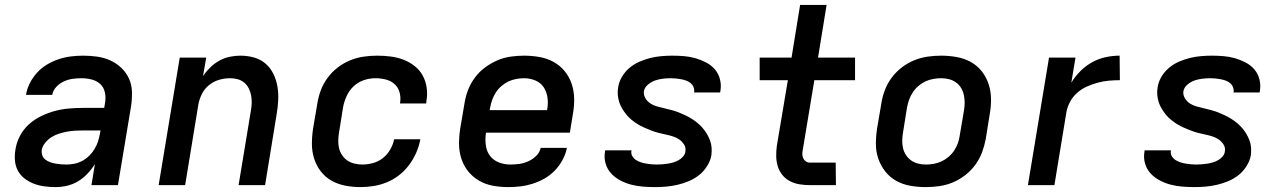

<svg xmlns="http://www.w3.org/2000/svg" viewBox="-20 -755 5240 783"><path d="M207 8Q184 8 161.5 5Q139 2 119 -5.5Q99 -13 81.5 -26Q64 -39 53.5 -58Q43 -77 41 -99.5Q39 -122 43 -145Q47 -173 61 -200Q75 -227 97.5 -247.5Q120 -268 148 -281.5Q176 -295 204 -302.5Q232 -310 261 -312.5Q290 -315 318 -315H405L409 -340Q412 -361 407 -381Q402 -401 387.5 -413.5Q373 -426 353 -431Q333 -436 312 -436Q294 -436 276 -433.5Q258 -431 240.5 -423Q223 -415 209.5 -400.5Q196 -386 193 -368H86Q90 -393 102 -416.5Q114 -440 132 -459.5Q150 -479 173 -492.5Q196 -506 220.5 -514Q245 -522 270 -525Q295 -528 319 -528Q348 -528 376.5 -524Q405 -520 430 -508.5Q455 -497 474.5 -478.5Q494 -460 505.5 -435.5Q517 -411 518 -382.5Q519 -354 515 -325L461 0H353L367 -86Q354 -65 336.5 -46.5Q319 -28 298 -15.5Q277 -3 253.5 2.5Q230 8 207 8ZM251 -84Q267 -84 284 -87.5Q301 -91 316.5 -99.5Q332 -108 344.5 -120.5Q357 -133 366 -148Q375 -163 380 -179Q385 -195 388 -212L390 -223H318Q302 -223 285.5 -222Q269 -221 253 -218Q237 -215 221 -210Q205 -205 190.5 -196Q176 -187 164.5 -173Q153 -159 150 -143Q149 -132 152.5 -121.5Q156 -111 164.5 -104.5Q173 -98 183.5 -94Q194 -90 205 -88Q216 -86 227.5 -85Q239 -84 251 -84Z M627 0 713 -520H821L808 -445Q821 -464 838 -480.5Q855 -497 875 -508Q895 -519 917 -523.5Q939 -528 960 -528Q989 -528 1016 -520.5Q1043 -513 1063 -495.5Q1083 -478 1095 -453.5Q1107 -429 1111.5 -401.5Q1116 -374 1114.5 -345.5Q1113 -317 1108 -288L1061 0H953L1003 -303Q1006 -319 1006.5 -335Q1007 -351 1004 -366.5Q1001 -382 994 -395.5Q987 -409 975.5 -418.5Q964 -428 949 -432Q934 -436 917 -436Q896 -436 873.5 -429.5Q851 -423 832.5 -408Q814 -393 803.5 -372Q793 -351 789 -329L735 0Z M1450 8Q1418 8 1387.5 2Q1357 -4 1331.5 -18.5Q1306 -33 1288 -56.5Q1270 -80 1261 -108.5Q1252 -137 1252 -168.5Q1252 -200 1257 -232L1274 -332Q1278 -359 1288 -386Q1298 -413 1315.5 -437Q1333 -461 1357 -479.5Q1381 -498 1408 -509Q1435 -520 1463 -524Q1491 -528 1518 -528Q1546 -528 1573.5 -524.5Q1601 -521 1625.5 -511.5Q1650 -502 1670.5 -486Q1691 -470 1703.5 -447.5Q1716 -425 1720 -397.5Q1724 -370 1719 -343L1718 -333H1611L1612 -338Q1615 -360 1609 -380Q1603 -400 1588 -413Q1573 -426 1552.5 -431Q1532 -436 1511 -436Q1487 -436 1463.5 -428Q1440 -420 1422 -403Q1404 -386 1393.5 -363Q1383 -340 1379 -317L1363 -217Q1360 -200 1359.5 -183.5Q1359 -167 1362.5 -151.5Q1366 -136 1375 -122.5Q1384 -109 1396.5 -100.5Q1409 -92 1425 -88Q1441 -84 1458 -84Q1479 -84 1501 -90Q1523 -96 1541 -110Q1559 -124 1571 -144.5Q1583 -165 1587 -186V-187H1694V-186Q1689 -159 1677.5 -132.5Q1666 -106 1648.5 -82.5Q1631 -59 1608 -41Q1585 -23 1558.5 -12Q1532 -1 1504.5 3.5Q1477 8 1450 8Z M2053 8Q2021 8 1990.5 2.5Q1960 -3 1934 -18Q1908 -33 1889.5 -56Q1871 -79 1861.5 -108Q1852 -137 1852 -168.5Q1852 -200 1857 -232L1874 -332Q1878 -359 1888 -386Q1898 -413 1915.5 -437Q1933 -461 1957 -479Q1981 -497 2007.5 -508.5Q2034 -520 2062 -524Q2090 -528 2117 -528Q2149 -528 2180 -522.5Q2211 -517 2237.5 -502.5Q2264 -488 2283 -464.5Q2302 -441 2311.5 -412.5Q2321 -384 2321.5 -352Q2322 -320 2316 -288L2304 -214H1962Q1958 -189 1961 -164Q1964 -139 1977.5 -120.5Q1991 -102 2013.5 -93Q2036 -84 2061 -84Q2079 -84 2097.5 -86.5Q2116 -89 2134 -97Q2152 -105 2166.5 -119Q2181 -133 2185 -152H2292Q2287 -127 2274.5 -103.5Q2262 -80 2243.5 -60.5Q2225 -41 2201.5 -27.5Q2178 -14 2153 -6Q2128 2 2103 5Q2078 8 2053 8ZM1977 -306H2211Q2216 -331 2213 -355Q2210 -379 2198 -398Q2186 -417 2164 -426.5Q2142 -436 2117 -436Q2102 -436 2085.5 -433Q2069 -430 2054 -423Q2039 -416 2025.5 -404.5Q2012 -393 2002.5 -378.5Q1993 -364 1987.5 -348.5Q1982 -333 1979 -317Z M2651 8Q2626 8 2601.5 6Q2577 4 2554 -2Q2531 -8 2510 -19Q2489 -30 2473 -47Q2457 -64 2450 -87Q2443 -110 2447 -135L2448 -142H2555V-140Q2553 -128 2558.5 -118.5Q2564 -109 2573 -103Q2582 -97 2592.5 -93.5Q2603 -90 2614 -88Q2625 -86 2636.5 -85Q2648 -84 2659 -84Q2670 -84 2681 -85Q2692 -86 2703 -87.5Q2714 -89 2725.5 -92.5Q2737 -96 2747 -101.5Q2757 -107 2765.5 -116.5Q2774 -126 2775 -137Q2778 -153 2769.5 -166Q2761 -179 2749 -187Q2737 -195 2722 -199.5Q2707 -204 2692 -207Q2677 -210 2662.5 -214Q2648 -218 2634 -223.5Q2620 -229 2606.5 -235Q2593 -241 2580 -249Q2567 -257 2555.5 -266.5Q2544 -276 2535 -287Q2526 -298 2518 -311Q2510 -324 2505.5 -338Q2501 -352 2499.5 -367.5Q2498 -383 2501 -399Q2504 -421 2516.5 -442Q2529 -463 2547.5 -478.5Q2566 -494 2588 -503.5Q2610 -513 2632 -518.5Q2654 -524 2677 -526Q2700 -528 2722 -528Q2746 -528 2770 -526Q2794 -524 2816.5 -517.5Q2839 -511 2860 -500Q2881 -489 2895.5 -472Q2910 -455 2916 -432Q2922 -409 2918 -385L2917 -378H2810L2811 -380Q2812 -391 2808 -400.5Q2804 -410 2796 -416.5Q2788 -423 2778 -426.5Q2768 -430 2757.5 -432Q2747 -434 2736 -435Q2725 -436 2715 -436Q2699 -436 2683 -434Q2667 -432 2652 -427Q2637 -422 2623 -410.5Q2609 -399 2606 -383Q2604 -368 2612 -354.5Q2620 -341 2632.5 -333Q2645 -325 2659.5 -321Q2674 -317 2689 -313.5Q2704 -310 2719 -306Q2734 -302 2748 -296.5Q2762 -291 2775.5 -284.5Q2789 -278 2801 -270.5Q2813 -263 2824.5 -253.5Q2836 -244 2845.5 -233Q2855 -222 2862.5 -209.5Q2870 -197 2875.5 -182.5Q2881 -168 2882 -152.5Q2883 -137 2881 -121Q2877 -99 2863.5 -77.5Q2850 -56 2831 -41Q2812 -26 2789.5 -16.5Q2767 -7 2743.5 -1.5Q2720 4 2697 6Q2674 8 2651 8Z M3389 0H3282Q3261 0 3240 -3.5Q3219 -7 3201 -16.5Q3183 -26 3170.5 -41.5Q3158 -57 3152 -76.5Q3146 -96 3145.5 -117Q3145 -138 3148 -160L3193 -428H3078V-520H3208L3243 -735H3351L3316 -520H3467V-428H3301L3254 -145Q3252 -136 3252 -127Q3252 -118 3255.5 -110Q3259 -102 3266 -97Q3273 -92 3282 -92H3388Z M3755 8Q3723 8 3692 2.5Q3661 -3 3635 -17.5Q3609 -32 3590.5 -55.5Q3572 -79 3562 -107.5Q3552 -136 3552 -168Q3552 -200 3557 -232L3574 -332Q3578 -359 3588 -386Q3598 -413 3615.5 -437Q3633 -461 3657 -479.5Q3681 -498 3708 -509Q3735 -520 3762.5 -524Q3790 -528 3818 -528Q3850 -528 3881 -522.5Q3912 -517 3938.5 -502.5Q3965 -488 3983.5 -464.5Q4002 -441 4011.5 -412.5Q4021 -384 4021.5 -352Q4022 -320 4016 -288L4000 -188Q3995 -161 3985 -134Q3975 -107 3957.5 -83Q3940 -59 3916 -40.5Q3892 -22 3865.5 -11Q3839 0 3811 4Q3783 8 3755 8ZM3756 -84Q3772 -84 3788.5 -87Q3805 -90 3820 -97Q3835 -104 3848.5 -115.5Q3862 -127 3871.5 -141.5Q3881 -156 3886.5 -171.5Q3892 -187 3894 -203L3911 -303Q3914 -320 3914 -336.5Q3914 -353 3910.5 -368.5Q3907 -384 3899 -397Q3891 -410 3878.5 -419Q3866 -428 3850.5 -432Q3835 -436 3818 -436Q3802 -436 3785.5 -433Q3769 -430 3754 -423Q3739 -416 3725.5 -404.5Q3712 -393 3702.5 -378.5Q3693 -364 3687.5 -348.5Q3682 -333 3679 -317L3663 -217Q3660 -200 3659.5 -183.5Q3659 -167 3662.5 -151.5Q3666 -136 3674.5 -123Q3683 -110 3695.5 -101Q3708 -92 3723.5 -88Q3739 -84 3756 -84Z M4172 0 4258 -520H4366L4349 -418Q4365 -444 4386.5 -465.5Q4408 -487 4434.5 -501.5Q4461 -516 4489.5 -522Q4518 -528 4546 -528L4547 -428Q4525 -428 4502.5 -426Q4480 -424 4457.5 -418Q4435 -412 4413.5 -402.5Q4392 -393 4374 -377.5Q4356 -362 4344.5 -341Q4333 -320 4329 -298L4280 0Z M4851 8Q4826 8 4801.5 6Q4777 4 4754 -2Q4731 -8 4710 -19Q4689 -30 4673 -47Q4657 -64 4650 -87Q4643 -110 4647 -135L4648 -142H4755V-140Q4753 -128 4758.5 -118.5Q4764 -109 4773 -103Q4782 -97 4792.5 -93.5Q4803 -90 4814 -88Q4825 -86 4836.5 -85Q4848 -84 4859 -84Q4870 -84 4881 -85Q4892 -86 4903 -87.5Q4914 -89 4925.5 -92.5Q4937 -96 4947 -101.5Q4957 -107 4965.5 -116.5Q4974 -126 4975 -137Q4978 -153 4969.5 -166Q4961 -179 4949 -187Q4937 -195 4922 -199.5Q4907 -204 4892 -207Q4877 -210 4862.5 -214Q4848 -218 4834 -223.5Q4820 -229 4806.5 -235Q4793 -241 4780 -249Q4767 -257 4755.5 -266.5Q4744 -276 4735 -287Q4726 -298 4718 -311Q4710 -324 4705.5 -338Q4701 -352 4699.5 -367.5Q4698 -383 4701 -399Q4704 -421 4716.5 -442Q4729 -463 4747.5 -478.5Q4766 -494 4788 -503.5Q4810 -513 4832 -518.5Q4854 -524 4877 -526Q4900 -528 4922 -528Q4946 -528 4970 -526Q4994 -524 5016.5 -517.5Q5039 -511 5060 -500Q5081 -489 5095.5 -472Q5110 -455 5116 -432Q5122 -409 5118 -385L5117 -378H5010L5011 -380Q5012 -391 5008 -400.5Q5004 -410 4996 -416.5Q4988 -423 4978 -426.5Q4968 -430 4957.5 -432Q4947 -434 4936 -435Q4925 -436 4915 -436Q4899 -436 4883 -434Q4867 -432 4852 -427Q4837 -422 4823 -410.5Q4809 -399 4806 -383Q4804 -368 4812 -354.5Q4820 -341 4832.5 -333Q4845 -325 4859.5 -321Q4874 -317 4889 -313.5Q4904 -310 4919 -306Q4934 -302 4948 -296.5Q4962 -291 4975.5 -284.5Q4989 -278 5001 -270.5Q5013 -263 5024.5 -253.5Q5036 -244 5045.5 -233Q5055 -222 5062.5 -209.5Q5070 -197 5075.5 -182.5Q5081 -168 5082 -152.5Q5083 -137 5081 -121Q5077 -99 5063.5 -77.5Q5050 -56 5031 -41Q5012 -26 4989.5 -16.5Q4967 -7 4943.5 -1.5Q4920 4 4897 6Q4874 8 4851 8Z"/></svg>

Font: Iosevka Aile Semibold Oblique
Style: Regular
Weight: 600
Italic angle: -9°
Designer: Belleve Invis
Foundry: Belleve Invis
Version: Version 31.1.0; ttfautohint (v1.8.4)